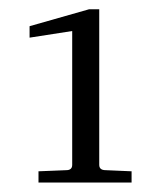

<svg xmlns="http://www.w3.org/2000/svg" viewBox="-20 -674 342 409"><path d="M260.3 -285.2H62V-309.1L121.1 -311.5Q133.8 -311.5 133.8 -322.8V-607.9L43 -593.8V-618.2L169.9 -654.3H191.4V-322.8Q191.4 -311.5 205.1 -311.5L260.3 -309.1Z"/></svg>

Font: Annapurna SIL
Style: Regular
Weight: 400
Designer: Peter Martin, Annie Olsen
Foundry: SIL International
Version: Version 2.000